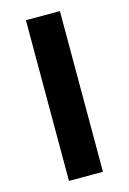

<svg xmlns="http://www.w3.org/2000/svg" viewBox="-111 -769 554 824"><g transform="rotate(-15 165.5 -357.0)"><path d="M90 -714H241V0H90Z"/></g></svg>

Font: OpenSansMMV
Style: Bold
Weight: 700
Foundry: Ascender Corporation
Version: Version 4.001